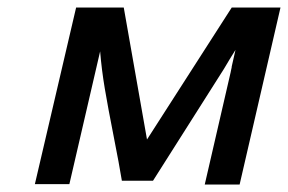

<svg xmlns="http://www.w3.org/2000/svg" viewBox="-20 -491 768 512"><path d="M73 0 183 -471H310L372 -119L598 -471H728L619 1H526L595 -298Q595 -300 596.5 -305.5Q598 -311 598 -314L608 -358Q603 -350 592.5 -333Q582 -316 577 -307L388 -9H305Q298 -52 283 -128Q268 -204 259.5 -254.5Q251 -305 247 -354L165 0Z"/></svg>

Font: Coval
Style: Italic
Weight: 400
Foundry: Context Ltd
Version: Version 001.000